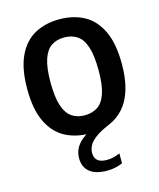

<svg xmlns="http://www.w3.org/2000/svg" viewBox="-121 -688 823 991"><g transform="rotate(-15 291.0 -192.5)"><path d="M329 216.5Q266.5 216.5 235.2 190.2Q204 164 204 117.5Q204 90.5 215.2 67Q226.5 43.5 251.8 22.5Q277 1.5 318.5 -18L320 7.5H290.5Q215.5 7.5 158.8 -23.5Q102 -54.5 70 -121.8Q38 -189 38 -297Q38 -405.5 70 -473Q102 -540.5 158.8 -571.5Q215.5 -602.5 290.5 -602.5Q366 -602.5 422.8 -571.5Q479.5 -540.5 511.5 -473Q543.5 -405.5 543.5 -297Q543.5 -217 526 -160Q508.5 -103 476 -66.5Q443.5 -30 398.5 -11Q347.5 10.5 321 31Q294.5 51.5 285.2 70.5Q276 89.5 276 108Q276 135 292 148.8Q308 162.5 342.5 162.5Q357.5 162.5 374.5 158.8Q391.5 155 411.5 146.5V199.5Q392.5 207.5 372.5 212Q352.5 216.5 329 216.5ZM290.5 -89.5Q331 -89.5 359.8 -108.5Q388.5 -127.5 403.8 -172.5Q419 -217.5 419 -295Q419 -375 403.8 -421Q388.5 -467 359.8 -486.2Q331 -505.5 290.5 -505.5Q250.5 -505.5 222 -486.5Q193.5 -467.5 178.2 -422.5Q163 -377.5 163 -300Q163 -220 178.2 -174.2Q193.5 -128.5 222 -109Q250.5 -89.5 290.5 -89.5Z"/></g></svg>

Font: Encode Sans SC Condensed SemiBold
Style: Regular
Weight: 600
Width: 3
Designer: Multiple Designers
Foundry: Impallari Type
Version: Version 3.002